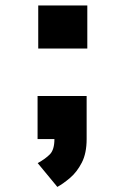

<svg xmlns="http://www.w3.org/2000/svg" viewBox="-20 -520 515 718"><path d="M123 -499.5H306.5V-338.5H123ZM120.5 0V-161H304V0Q304 53 286 88Q268 123 242.5 144.8Q217 166.5 194.5 179L121 90Q150 74 166.8 56.8Q183.5 39.5 183.5 0Z"/></svg>

Font: Trispace SemiCondensed ExtraBold
Style: Regular
Weight: 800
Width: 4
Designer: Tyler Finck
Foundry: Etcetera Type Company
Version: Version 1.210; ttfautohint (v1.8.3)